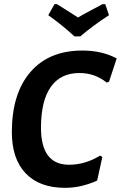

<svg xmlns="http://www.w3.org/2000/svg" viewBox="-20 -894 581 923"><path d="M486 -874 504 -821Q428 -772 366 -719H338Q281 -772 212 -821L242 -874H254Q327 -828 355 -810Q377 -823 418.5 -845Q460 -867 473 -874ZM376 -651Q471 -651 541 -613L504 -501L493 -497Q436 -543 362 -543Q271 -543 224 -476Q177 -409 177 -280Q177 -102 312 -102Q390 -102 461 -146L472 -139L447 -26Q370 9 293 9Q170 9 103.5 -60.5Q37 -130 37 -259Q37 -444 126 -547.5Q215 -651 376 -651Z"/></svg>

Font: Alegreya Sans
Style: Bold Italic
Weight: 700
Italic angle: -7°
Designer: Juan Pablo del Peral
Foundry: Huerta Tipografica
Version: Version 2.007